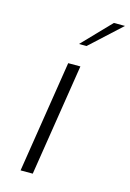

<svg xmlns="http://www.w3.org/2000/svg" viewBox="-117 -825 600 883"><g transform="rotate(15 182.5 -383.0)"><path d="M73 0 157 -533H215L131 0ZM182 -631 312 -766H365L218 -631Z"/></g></svg>

Font: Exo Thin Light
Style: Italic
Weight: 300
Italic angle: -9°
Version: Version 2.000